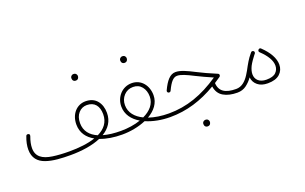

<svg xmlns="http://www.w3.org/2000/svg" viewBox="-95 -1105 2748 1732"><g transform="rotate(-20 1278.5 -239.0)"><path d="M62 -166.5C62 -85.9 104 -40.5 169.4 -17.6C234.9 5.9 319.3 10.3 405.8 10.3C509.3 10.3 614.3 -3.9 695.8 -39.1C756.3 -15.6 830.1 -4.4 906.2 -4.4H906.7C918.5 -4.4 924.3 -10.3 924.3 -22C924.3 -33.7 918.5 -39.6 906.7 -39.6H906.2C843.8 -39.6 785.6 -45.9 736.8 -60.1C801.3 -98.6 842.8 -155.8 842.8 -236.3C842.8 -283.7 830.1 -323.2 804.7 -354C778.8 -384.8 742.2 -400.4 694.8 -400.4C609.9 -400.4 546.9 -329.6 546.9 -231C546.9 -150.9 589.4 -94.7 655.8 -58.1C585.4 -34.2 497.6 -24.9 405.8 -24.9C345.2 -24.9 292 -28.3 245.6 -35.2C153.3 -48.8 98.1 -85.9 98.1 -166.5C98.1 -197.8 105.5 -233.9 120.6 -274.9C121.6 -278.3 122.1 -281.2 122.1 -284.2C122.1 -291 118.7 -295.9 111.3 -298.3C108.9 -299.3 106.4 -299.8 104 -299.8C100.1 -299.8 91.8 -298.8 87.9 -289.6C69.8 -243.2 62 -202.1 62 -166.5ZM582.5 -231C582.5 -271.5 593.3 -304.2 614.7 -328.1C635.7 -352.1 662.6 -364.3 694.8 -364.3C769 -364.3 806.6 -314.5 806.6 -236.3C806.6 -158.7 763.7 -107.4 695.8 -74.2C626 -104 582.5 -154.8 582.5 -231ZM647.5 -639.6C647.5 -634.3 648.9 -629.4 649.4 -625C652.8 -614.7 661.6 -605 677.7 -605C702.6 -605 710 -624.5 710 -638.7C710 -644.5 708 -649.9 704.6 -655.3C700.2 -662.6 691.9 -668.5 678.7 -668.5C659.2 -668.5 647.5 -653.8 647.5 -639.6Z M889.2 -22C889.2 -12.2 897 -4.4 906.7 -4.4C984.4 -4.4 1066.9 -19.5 1135.7 -49.3C1204.1 -19.5 1286.6 -4.4 1367.2 -4.4H1367.7C1379.4 -4.4 1385.3 -10.3 1385.3 -22C1385.3 -33.7 1379.4 -39.6 1367.7 -39.6H1367.2C1298.3 -39.6 1231.9 -49.3 1175.3 -68.8C1244.1 -108.4 1292 -166.5 1292 -242.7C1292 -335 1233.9 -411.6 1142.1 -411.6C1050.3 -411.6 983.4 -335.9 983.4 -244.6C983.4 -168 1028.8 -108.9 1096.7 -69.3C1039.6 -49.3 973.1 -39.6 906.7 -39.6C895 -39.6 889.2 -33.7 889.2 -22ZM1018.6 -244.6C1018.6 -281.2 1030.3 -312 1053.7 -337.4C1077.1 -362.3 1106.4 -375 1142.1 -375C1177.2 -375 1205.1 -362.3 1225.6 -336.9C1245.6 -311.5 1255.9 -280.3 1255.9 -242.7C1255.9 -171.9 1207.5 -118.7 1135.7 -85.4C1065.4 -119.1 1018.6 -172.4 1018.6 -244.6ZM1116.2 -639.6C1116.2 -634.3 1117.7 -629.4 1118.2 -625C1121.6 -614.7 1130.4 -605 1146.5 -605C1171.4 -605 1178.7 -624.5 1178.7 -638.7C1178.7 -644.5 1176.8 -649.9 1173.3 -655.3C1168.9 -662.6 1160.6 -668.5 1147.5 -668.5C1127.9 -668.5 1116.2 -653.8 1116.2 -639.6Z M1548.3 -370.6C1495.1 -370.6 1456.5 -323.7 1418 -241.7C1416.5 -239.3 1416 -236.8 1416 -234.4C1416 -230.5 1417.5 -223.1 1424.8 -218.8C1427.7 -217.3 1430.7 -216.3 1433.6 -216.3C1438 -216.3 1446.8 -218.8 1450.2 -227.1C1485.8 -302.7 1514.6 -334 1550.3 -334C1585.4 -334 1632.8 -313.5 1705.1 -276.4C1747.6 -254.4 1797.4 -232.4 1857.9 -205.6C1695.3 -94.7 1539.1 -39.6 1367.7 -39.6C1355.5 -39.6 1349.6 -33.7 1349.6 -22C1349.6 -10.3 1355.5 -4.4 1367.7 -4.4C1526.4 -4.4 1670.9 -49.3 1815.9 -134.8C1822.8 -88.9 1843.8 -55.7 1878.9 -35.2C1914.1 -14.6 1958.5 -4.4 2012.2 -4.4H2012.7C2024.4 -4.4 2030.3 -10.3 2030.3 -22C2030.3 -33.7 2024.4 -39.6 2012.7 -39.6H2012.2C1910.6 -39.6 1854 -73.7 1850.1 -155.3C1868.7 -167 1887.7 -179.7 1906.7 -192.9C1912.1 -196.3 1915 -201.7 1915 -208C1915 -216.3 1911.6 -221.7 1904.3 -224.6C1831.5 -255.4 1773.4 -281.2 1726.1 -306.2C1649.4 -345.7 1594.7 -370.6 1548.3 -370.6ZM1625 155.3C1625 160.6 1626.5 165.5 1627 169.9C1630.4 180.2 1639.2 189.9 1655.3 189.9C1680.2 189.9 1687.5 170.4 1687.5 156.2C1687.5 150.4 1685.5 145 1682.1 139.6C1677.7 132.3 1669.4 126.5 1656.2 126.5C1636.7 126.5 1625 141.1 1625 155.3Z M1995.1 -22C1995.1 -12.2 2002.9 -4.4 2012.7 -4.4C2045.4 -4.4 2074.2 -13.7 2098.6 -31.7C2122.6 -49.8 2143.6 -71.3 2161.1 -96.2C2164.6 -64.5 2178.2 -39.1 2202.1 -19.5C2226.1 0.5 2258.3 10.3 2298.8 10.3C2350.1 10.3 2388.7 -1.5 2414.6 -25.4C2439.9 -48.8 2452.6 -78.6 2452.6 -114.3C2452.6 -174.8 2416 -240.7 2348.1 -305.2C2344.2 -309.1 2340.3 -311 2335.9 -311C2331.5 -311 2326.7 -308.6 2322.3 -304.2C2318.8 -300.8 2317.4 -296.9 2317.4 -292.5C2317.4 -292 2315.9 -286.1 2323.2 -278.8C2385.3 -220.2 2416.5 -166.5 2416.5 -117.2C2416.5 -91.8 2407.7 -70.3 2389.6 -52.2C2371.6 -34.2 2341.3 -24.9 2297.9 -24.9C2231 -24.9 2194.3 -62.5 2194.3 -113.3C2194.3 -136.2 2201.2 -161.6 2214.8 -189.5C2229 -216.8 2251.5 -247.6 2269.5 -271C2272 -274.4 2274.9 -277.3 2277.8 -280.8C2280.8 -284.2 2282.2 -288.1 2282.2 -292.5C2282.2 -293.9 2283.7 -299.8 2276.4 -306.2C2273.4 -309.1 2269.5 -310.5 2265.1 -310.5C2264.6 -310.5 2258.8 -311.5 2252.4 -305.7L2246.6 -298.8C2228.5 -277.3 2213.4 -256.3 2201.2 -235.8C2192.9 -223.1 2186 -210.9 2180.2 -199.7C2167 -173.8 2152.8 -148.9 2137.2 -124.5C2105.5 -75.2 2065.9 -39.6 2012.7 -39.6C2001 -39.6 1995.1 -33.7 1995.1 -22Z"/></g></svg>

Font: Mikhak ExtraLight
Style: Regular
Weight: 200
Designer: Amin Abedi
Version: Version 3.2